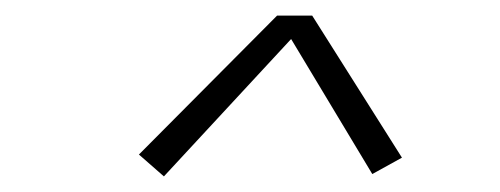

<svg xmlns="http://www.w3.org/2000/svg" viewBox="-20 -707 640 246"><path d="M190 -481 158 -509 335 -687H380L495 -505L457 -484L353 -657Z"/></svg>

Font: Iosevka Slab XLtEx
Style: Italic
Weight: 200
Width: 7
Italic angle: -9°
Monospace: yes
Designer: Belleve Invis
Foundry: Belleve Invis
Version: Version 11.1.0; ttfautohint (v1.8.3)